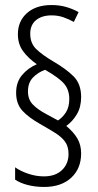

<svg xmlns="http://www.w3.org/2000/svg" viewBox="-20 -780 390 762"><path d="M44 -412Q44 -454 67.5 -482Q91 -510 126 -525Q92 -549 71.5 -577Q51 -605 51 -644Q51 -696 87 -728Q123 -760 184 -760Q216 -760 242 -752.5Q268 -745 292 -732L273 -693Q253 -704 231.5 -711.5Q210 -719 185 -719Q146 -719 123 -700Q100 -681 100 -646Q100 -608 124 -585Q148 -562 190 -537Q242 -507 272 -477Q302 -447 302 -395Q302 -355 285 -326.5Q268 -298 243 -280Q272 -256 287 -230.5Q302 -205 302 -171Q302 -111 262.5 -74.5Q223 -38 155 -38Q121 -38 91 -45.5Q61 -53 40 -67V-116Q61 -101 92 -90.5Q123 -80 154 -80Q200 -80 226 -105Q252 -130 252 -169Q252 -199 238 -218Q224 -237 199 -252.5Q174 -268 139 -288Q93 -314 68.5 -341Q44 -368 44 -412ZM91 -417Q91 -385 110.5 -365Q130 -345 164 -327L210 -302Q228 -313 241.5 -334Q255 -355 255 -387Q255 -423 235 -447Q215 -471 159 -503Q131 -493 111 -472.5Q91 -452 91 -417Z"/></svg>

Font: Noto Sans ExtraCondensed Light
Style: Regular
Weight: 300
Width: 2
Designer: Monotype Design Team
Foundry: Monotype Imaging Inc.
Version: Version 2.013; ttfautohint (v1.8.4.7-5d5b)